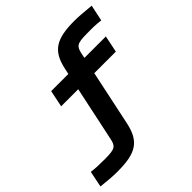

<svg xmlns="http://www.w3.org/2000/svg" viewBox="-225 -883 1209 1209"><g transform="rotate(-45 380.0 -278.0)"><path d="M616 -597C673 -598 699 -597 740 -592L763 -700C690 -706 665 -710 619 -710C456 -710 391 -670 363 -537L355 -500H202L179 -388H331L254 -25C243 29 231 42 143 42C86 42 59 41 19 36L-3 144C68 151 94 154 139 154C302 154 367 116 396 -19L474 -388H666L689 -500H498L504 -530C516 -585 528 -597 616 -597Z"/></g></svg>

Font: LT Wave Bold
Style: Italic
Weight: 700
Designer: Daniel Lyons
Version: Version 2.5 (Glyphs App)